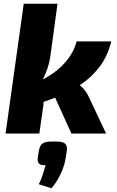

<svg xmlns="http://www.w3.org/2000/svg" viewBox="-20 -720 629 1035"><path d="M290 -700 251 -413Q246 -381 236 -351.5Q226 -322 210 -290Q212 -260 214.5 -221Q217 -182 214 -153L192 0H10L108 -700ZM580 -497Q560 -417 517.5 -361Q475 -305 420 -267.5Q365 -230 304 -204.5Q243 -179 186 -161L169 -273Q221 -293 268 -326.5Q315 -360 348 -404Q381 -448 393 -497ZM377 -280Q410 -265 429.5 -242.5Q449 -220 460 -195L552 0H365L258 -236ZM287 43Q318 43 331 54.5Q344 66 340 93L332 143Q325 181 304 223.5Q283 266 257 295L189 273Q202 248 210 222.5Q218 197 226 170Q199 172 189.5 161Q180 150 184 128L190 90Q196 62 211 52.5Q226 43 257 43Z"/></svg>

Font: Exo 2 ExtraBold
Style: Italic
Weight: 800
Italic angle: -8°
Designer: Natanael Gama
Foundry: Natanael Gama
Version: Version 2.010